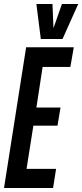

<svg xmlns="http://www.w3.org/2000/svg" viewBox="-32 -935 409 955"><path d="M-12 0 98 -700H335L318 -602H180L149 -400H269L254 -310H134L100 -95H247L232 0ZM357 -915 279 -741H171L149 -915H229L234 -795L276 -915Z"/></svg>

Font: Georama ExtraCondensed SemiBold
Style: Italic
Weight: 600
Width: 2
Italic angle: -9°
Designer: Jean-Baptiste Levee
Foundry: Production Type
Version: Version 1.000